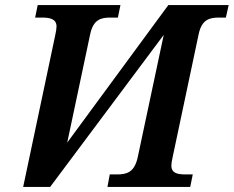

<svg xmlns="http://www.w3.org/2000/svg" viewBox="-20 -734 918 754"><path d="M197 -596 71 0H177L623 -597L521 -117C508 -57 478 -49 439 -49H411L402 0H727L737 -49H710C678 -49 653 -53 653 -84C653 -92 655 -104 658 -117L760 -599C772 -657 802 -665 840 -665H867L878 -714H641L244 -174L334 -599C346 -657 376 -665 413 -665H443L453 -714H128L118 -665H146C177 -665 202 -659 202 -630C202 -623 200 -609 197 -596Z"/></svg>

Font: Noto Serif SemiBold
Style: Italic
Weight: 600
Italic angle: -12°
Designer: Monotype Design Team
Foundry: Monotype Imaging Inc.
Version: Version 2.014